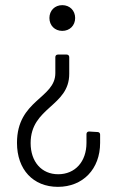

<svg xmlns="http://www.w3.org/2000/svg" viewBox="-20 -517 438 746"><path d="M222 -497C193 -497 172 -476 172 -447C172 -418 193 -397 222 -397C251 -397 272 -418 272 -447C272 -476 251 -497 222 -497ZM239 -305H205C199 -305 195 -301 195 -295V-233C195 -134 46 -129 46 38C46 142 109 209 205 209C302 209 369 140 369 38V6C369 0 365 -4 359 -4L326 -6C320 -6 316 -2 316 4V38C316 111 272 160 206 160C142 160 99 112 99 39C99 -101 249 -103 249 -230V-295C249 -301 245 -305 239 -305Z"/></svg>

Font: Barlow Semi Condensed Light
Style: Regular
Weight: 300
Width: 4
Designer: Jeremy Tribby
Foundry: Tribby Type
Version: Version 1.422;hotconv 1.0.109;makeotfexe 2.5.65596